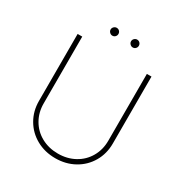

<svg xmlns="http://www.w3.org/2000/svg" viewBox="-197 -1003 1101 1161"><g transform="rotate(30 353.5 -422.5)"><path d="M611.3 -707V-239.3Q611.3 -168.5 577.9 -111.1Q544.4 -53.7 485.6 -21Q426.8 11.7 353.5 11.7Q280.3 11.7 221.4 -21Q162.6 -53.7 129.2 -111.1Q95.7 -168.5 95.7 -239.3V-707H127.9V-240.2Q127.9 -177.7 157 -127.4Q186 -77.1 237.5 -48.8Q289.1 -20.5 353.5 -20.5Q418 -20.5 469.5 -48.8Q521 -77.1 550 -127.4Q579.1 -177.7 579.1 -240.2V-707ZM254.9 -830.1Q254.9 -841.3 263.2 -849.4Q271.5 -857.4 282.2 -857.4Q293.9 -857.4 301.8 -849.4Q309.6 -841.3 309.6 -830.1Q309.6 -818.8 301.8 -810.8Q293.9 -802.7 282.2 -802.7Q271.5 -802.7 263.2 -811Q254.9 -819.3 254.9 -830.1ZM397.5 -830.1Q397.5 -841.3 405.8 -849.4Q414.1 -857.4 424.8 -857.4Q436.5 -857.4 444.3 -849.4Q452.1 -841.3 452.1 -830.1Q452.1 -818.8 444.3 -810.8Q436.5 -802.7 424.8 -802.7Q414.1 -802.7 405.8 -811Q397.5 -819.3 397.5 -830.1Z"/></g></svg>

Font: Pretendard Std Thin
Style: Regular
Weight: 100
Designer: Base glyphs from Inter by Rasmus Andersson; Hangeul glyphs from Noto Sans CJK(Source Han Sans) by Jang Soo-young and Kan
Foundry: Kil Hyung-jin
Version: Version 1.309